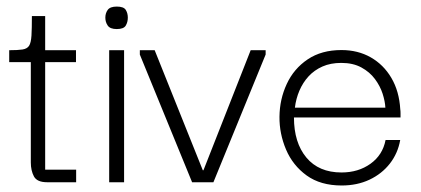

<svg xmlns="http://www.w3.org/2000/svg" viewBox="-20 -560 1295 590"><path d="M124.7 0Q93.8 0 84.2 -18Q74.7 -36 74.7 -60.8V-377H118.8V-38.7H214V0ZM8.3 -369V-405.7Q34.7 -405.7 49.1 -407.9Q63.5 -410.2 69.4 -419.4Q75.3 -428.7 76.7 -450.5Q78 -472.3 78 -510.7H118.8V-405.7H213.5V-369Z M315.5 0V-405.7H361.3V0ZM338.8 -470.7Q318.5 -470.7 311.1 -481.3Q303.7 -492 303.7 -505.8Q303.7 -519.5 311.1 -529.7Q318.5 -539.8 338.8 -539.8Q360 -539.8 366.4 -529.7Q372.8 -519.5 372.8 -505.8Q372.8 -492 366.4 -481.3Q360 -470.7 338.8 -470.7Z M750.3 -405.7H796.3V-392.5L635.8 0H570.3L409.7 -392.3V-405.7H455.3L603.2 -36.8H605.2Z M1030 10Q965 10 922.3 -20.8Q879.7 -51.7 859 -100.4Q838.3 -149.2 838.8 -201.2Q839.3 -255 861.2 -302Q883 -349 925.5 -377.6Q968 -406.2 1029.2 -406.2Q1079.8 -406.2 1119.2 -383.8Q1158.7 -361.3 1182.7 -320.5Q1206.7 -279.7 1210 -224.2Q1210.8 -219.2 1210.8 -212Q1210.8 -204.8 1210.8 -199H883.3Q883.3 -121.7 921.5 -75.8Q959.7 -30 1029.5 -30Q1081 -30 1118.5 -56.8Q1156 -83.7 1164.8 -129.7H1209.8Q1202.7 -89 1178 -57.3Q1153.3 -25.7 1115.3 -7.8Q1077.3 10 1030 10ZM886.2 -229.2H1164.2Q1163.3 -248.3 1155.8 -271.9Q1148.2 -295.5 1132.2 -317.1Q1116.2 -338.7 1090.5 -352.7Q1064.8 -366.7 1028.7 -366.7Q995.8 -366.7 970.8 -355.6Q945.8 -344.5 928.2 -325.4Q910.7 -306.3 900.1 -281.5Q889.5 -256.7 886.2 -229.2Z"/></svg>

Font: Darker Grotesque Light
Style: Regular
Weight: 300
Designer: Gabriel Lam
Foundry: TypeRant
Version: Version 1.000;gftools[0.9.28]